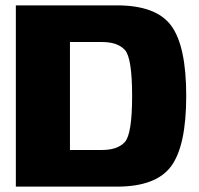

<svg xmlns="http://www.w3.org/2000/svg" viewBox="-20 -695 742 715"><path d="M39 0H415.5Q561.5 0 617.5 -76.2Q673.5 -152.5 673.5 -338Q673.5 -523 617.8 -599Q562 -675 415.5 -675H39ZM240.5 -136.5V-538.5H360Q418 -538.5 445 -509Q472 -479.5 472 -338Q472 -196 445 -166.2Q418 -136.5 360 -136.5Z"/></svg>

Font: Anybody Thin ExtraBold
Style: Regular
Weight: 800
Version: Version 1.113;gftools[0.9.25]